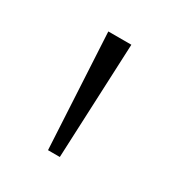

<svg xmlns="http://www.w3.org/2000/svg" viewBox="-70 -759 267 296"><g transform="rotate(30 63.5 -611.5)"><path d="M54 -509 43 -714H84L75 -509Z"/></g></svg>

Font: Noto Serif Georgian SemiCondensed Thin
Style: Regular
Weight: 100
Width: 4
Designer: Monotype Design Team, Akaki Razmadze
Foundry: Google LLC
Version: Version 2.003; ttfautohint (v1.8.4.7-5d5b)